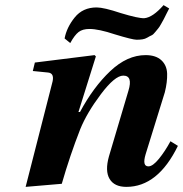

<svg xmlns="http://www.w3.org/2000/svg" viewBox="-20 -717 714 749"><path d="M232 -567Q240 -610 271.5 -649Q303 -688 357 -688Q385 -688 451 -666Q520 -645 543 -646Q576 -649 618 -697L640 -684Q638 -681 629.5 -663.5Q621 -646 619 -642.5Q617 -639 609 -624.5Q601 -610 597.5 -606.5Q594 -603 586 -592.5Q578 -582 571 -579Q564 -576 555 -570.5Q546 -565 535.5 -563.5Q525 -562 513 -562Q497 -562 428 -583Q365 -604 329 -604Q302 -604 286.5 -592Q271 -580 254 -549ZM80 12 183 -391Q195 -431 168 -434L108 -440L116 -473L349 -502L354 -497L286 -280H292Q344 -377 410 -439.5Q476 -502 548 -502Q588 -502 609.5 -482Q631 -462 632 -429.5Q633 -397 623 -357L548 -115Q534 -68 559 -68Q576 -68 600 -97.5Q624 -127 645 -166L674 -148Q596 12 473 12Q426 12 407.5 -19Q389 -50 405 -107L481 -363Q499 -422 461 -422Q428 -422 373.5 -349.5Q319 -277 293 -213Q253 -111 221 0Z"/></svg>

Font: Lingua Franca
Style: Bold Italic
Weight: 700
Italic angle: -13°
Version: Version 1.19